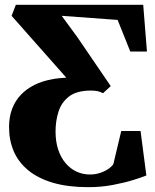

<svg xmlns="http://www.w3.org/2000/svg" viewBox="-20 -763 643 795"><path d="M345.5 12Q262 12 200.2 -6Q138.5 -24 97.8 -57.2Q57 -90.5 37.2 -136Q17.5 -181.5 17.5 -236.5Q17.5 -279 30.2 -312.5Q43 -346 66.8 -370.8Q90.5 -395.5 122.8 -411.5Q155 -427.5 194.5 -434.5Q208.5 -437.5 223.8 -439Q239 -440.5 254.5 -441.5L28 -697.5L45.5 -743H573L588.5 -549.5H519.5L467 -680.5L235.5 -697.5L300 -609.5L438.5 -406.5L406.5 -377Q394.5 -383.5 382.8 -385.8Q371 -388 354.5 -388Q296.5 -387.5 265.2 -363Q234 -338.5 222 -300Q210 -261.5 210 -218.5Q210 -176.5 221 -143.5Q232 -110.5 251.5 -87.5Q271 -64.5 296.8 -52.5Q322.5 -40.5 352 -40.5Q376.5 -40.5 396.8 -47.8Q417 -55 430.8 -65Q444.5 -75 449.5 -84L482 -220.5H562L586 -36.5Q569.5 -29.5 532.8 -18Q496 -6.5 447.2 2.8Q398.5 12 345.5 12Z"/></svg>

Font: Merriweather 72pt Black
Style: Regular
Weight: 900
Version: Version 2.100